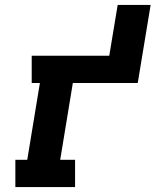

<svg xmlns="http://www.w3.org/2000/svg" viewBox="-20 -755 640 775"><path d="M42 0V-110H90L141 -420H108V-530H421L455 -735H588L536 -420H274L223 -110H283V0Z"/></svg>

Font: Iosevka Curly Slab XBdExObl
Style: Regular
Weight: 800
Width: 7
Italic angle: -9°
Monospace: yes
Designer: Belleve Invis
Foundry: Belleve Invis
Version: Version 11.1.0; ttfautohint (v1.8.3)